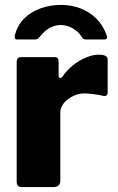

<svg xmlns="http://www.w3.org/2000/svg" viewBox="-20 -763 481 783"><path d="M72 0Q58 0 53 -5.5Q48 -11 48 -23V-509Q48 -530 65 -530H203Q219 -530 219 -512V-454Q219 -447 224.5 -445.5Q230 -444 235 -451Q253 -477 278 -497Q303 -517 331 -528.5Q359 -540 382 -540Q419 -540 419 -521V-387Q419 -368 401 -372Q381 -377 358.5 -379.5Q336 -382 323 -382Q305 -382 288 -375.5Q271 -369 256.5 -358Q242 -347 234 -333Q226 -319 226 -305V-26Q226 0 196 0H72ZM403 -602H331Q325 -602 321 -604Q317 -606 312 -614Q300 -634 276.5 -647.5Q253 -661 228 -661Q211 -661 194.5 -654.5Q178 -648 165.5 -637.5Q153 -627 144 -615Q138 -608 134 -605Q130 -602 121 -602H50Q43 -602 41 -606.5Q39 -611 40 -617Q51 -661 79.5 -688.5Q108 -716 147 -729.5Q186 -743 228 -743Q272 -743 309 -728.5Q346 -714 373.5 -686.5Q401 -659 415 -619Q422 -602 403 -602Z"/></svg>

Font: Libre Franklin Thin ExtraBold
Style: Regular
Weight: 800
Version: Version 3.000